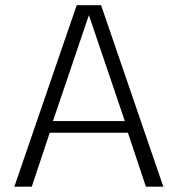

<svg xmlns="http://www.w3.org/2000/svg" viewBox="-20 -696 664 716"><path d="M33.5 0H98.5L165.5 -201H457L524 0H589L357 -676.5H266ZM177.5 -244.5 311 -638H312L445.5 -244.5Z"/></svg>

Font: Anybody Thin Light
Style: Regular
Weight: 300
Version: Version 1.113;gftools[0.9.25]